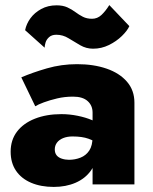

<svg xmlns="http://www.w3.org/2000/svg" viewBox="-20 -727 602 757"><path d="M196 -138Q196 -153 204.5 -164.5Q213 -176 229 -182.5Q245 -189 266 -189Q304 -189 329 -180Q354 -171 378 -153V-231Q367 -243 342.5 -253.5Q318 -264 286 -270.5Q254 -277 222 -277Q163 -277 117.5 -259Q72 -241 47 -208Q22 -175 22 -129Q22 -85 43 -54Q64 -23 102.5 -6.5Q141 10 192 10Q240 10 278 -6.5Q316 -23 338.5 -54.5Q361 -86 361 -130L345 -188Q345 -153 332 -133.5Q319 -114 297.5 -105.5Q276 -97 252 -97Q237 -97 223.5 -101.5Q210 -106 203 -115Q196 -124 196 -138ZM119 -308Q130 -315 153 -323.5Q176 -332 205.5 -339Q235 -346 268 -346Q306 -346 325.5 -328.5Q345 -311 345 -283V0H510V-322Q510 -371 480.5 -405Q451 -439 400 -456.5Q349 -474 284 -474Q222 -474 165 -457.5Q108 -441 64 -422ZM79 -608 156 -539Q156 -547 159.5 -559Q163 -571 173.5 -580.5Q184 -590 202 -590Q228 -590 250.5 -576Q273 -562 296.5 -548.5Q320 -535 347 -535Q380 -535 409.5 -549.5Q439 -564 460.5 -585Q482 -606 490 -624L411 -707Q396 -683 380 -668Q364 -653 343 -653Q322 -653 306.5 -661Q291 -669 277 -679.5Q263 -690 245.5 -698Q228 -706 203 -706Q169 -706 142.5 -691.5Q116 -677 100 -655Q84 -633 79 -608Z"/></svg>

Font: Jost ExtraBold
Style: Regular
Weight: 800
Version: Version 3.710